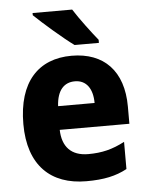

<svg xmlns="http://www.w3.org/2000/svg" viewBox="-54 -810 665 865"><g transform="rotate(-5 278.0 -378.0)"><path d="M305 -766H126V-756C163 -720 256 -639 302 -606H412V-620C384 -654 332 -723 305 -766ZM284 -559C134 -559 41 -462 41 -271C41 -84 141 10 302 10C382 10 436 -2 486 -29V-152C431 -123 383 -111 321 -111C244 -111 204 -154 202 -231H517V-309C517 -470 430 -559 284 -559ZM289 -443C341 -443 369 -402 369 -338H204C208 -411 241 -443 289 -443Z"/></g></svg>

Font: Noto Sans Lao Looped SemiCondensed ExtraBold
Style: Regular
Weight: 800
Width: 4
Designer: Mark Frömberg, Ben Mitchell
Foundry: The Fontpad Ltd
Version: Version 1.002